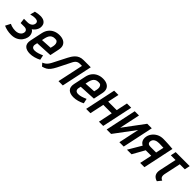

<svg xmlns="http://www.w3.org/2000/svg" viewBox="302 -1715 2937 2937"><g transform="rotate(45 1771.0 -246.0)"><path d="M177 -416Q198 -422 215.5 -425.5Q233 -429 250.5 -430.5Q268 -432 286 -430Q299 -428 309.5 -423.5Q320 -419 326 -411Q332 -403 334 -392.5Q336 -382 333 -369Q330 -352 317.5 -336.5Q305 -321 283.5 -311.5Q262 -302 231 -302H156L166 -220H248Q263 -220 276 -215.5Q289 -211 297.5 -201.5Q306 -192 308.5 -179Q311 -166 306 -148Q301 -128 285 -112Q269 -96 245 -87Q221 -78 189 -78Q168 -78 146 -81.5Q124 -85 104.5 -91.5Q85 -98 69 -106L26 -23Q60 -7 102 2Q144 11 189 11Q250 11 294 -11Q338 -33 364.5 -68.5Q391 -104 400 -144Q409 -186 395 -223Q381 -260 353 -273Q374 -286 390.5 -305Q407 -324 417.5 -346Q428 -368 430 -388Q434 -419 424 -446.5Q414 -474 385.5 -492.5Q357 -511 306 -512Q281 -512 254.5 -508.5Q228 -505 197 -497Z M555 -144 563 -181 834 -195 865 -343Q877 -398 862 -435Q847 -472 810 -491.5Q773 -511 719 -511Q665 -511 620.5 -491Q576 -471 546 -433Q516 -395 504 -340L461 -137Q453 -98 459.5 -69.5Q466 -41 484.5 -23Q503 -5 532 4Q561 13 597 13Q639 13 686.5 0Q734 -13 775 -35L758 -113Q720 -96 683 -84.5Q646 -73 615 -73Q598 -73 585 -77.5Q572 -82 564.5 -91Q557 -100 554 -113.5Q551 -127 555 -144ZM769 -325 758 -277 581 -267 593 -322Q601 -354 614 -376Q627 -398 649 -411Q671 -424 705 -424Q737 -426 752 -411.5Q767 -397 770.5 -374Q774 -351 769 -325Z M1248 -500Q1203 -500 1170 -485.5Q1137 -471 1114.5 -447.5Q1092 -424 1076 -399Q1060 -374 1049 -352L933 -125Q919 -99 904 -80.5Q889 -62 871 -49Q853 -36 828 -26L868 20Q909 10 937.5 -6.5Q966 -23 989.5 -53Q1013 -83 1038 -131L1151 -356Q1164 -380 1178 -393.5Q1192 -407 1209.5 -413.5Q1227 -420 1250 -420H1293L1204 -1H1297L1403 -500Z M1497 -144 1505 -181 1776 -195 1807 -343Q1819 -398 1804 -435Q1789 -472 1752 -491.5Q1715 -511 1661 -511Q1607 -511 1562.5 -491Q1518 -471 1488 -433Q1458 -395 1446 -340L1403 -137Q1395 -98 1401.5 -69.5Q1408 -41 1426.5 -23Q1445 -5 1474 4Q1503 13 1539 13Q1581 13 1628.5 0Q1676 -13 1717 -35L1700 -113Q1662 -96 1625 -84.5Q1588 -73 1557 -73Q1540 -73 1527 -77.5Q1514 -82 1506.5 -91Q1499 -100 1496 -113.5Q1493 -127 1497 -144ZM1711 -325 1700 -277 1523 -267 1535 -322Q1543 -354 1556 -376Q1569 -398 1591 -411Q1613 -424 1647 -424Q1679 -426 1694 -411.5Q1709 -397 1712.5 -374Q1716 -351 1711 -325Z M2147 -317H1963L2002 -500H1909L1803 0H1896L1945 -229H2128L2080 0H2172L2278 -500H2186Z M2446 -500H2354L2248 1H2344L2594 -334L2523 1H2617L2723 -500H2625L2375 -164Z M2966 -511Q2905 -511 2860.5 -487.5Q2816 -464 2788.5 -427.5Q2761 -391 2753 -351Q2746 -317 2752 -289.5Q2758 -262 2774 -243.5Q2790 -225 2812 -214L2686 0H2785L2895 -197Q2900 -197 2905 -197Q2910 -197 2915.5 -197Q2921 -197 2925 -197H3014L2972 0H3064L3170 -500Q3170 -500 3156 -501Q3142 -502 3119 -504Q3096 -506 3068.5 -507.5Q3041 -509 3014 -510Q2987 -511 2966 -511ZM2910 -285Q2896 -285 2883 -288Q2870 -291 2861 -299Q2852 -307 2848.5 -319.5Q2845 -332 2849 -350Q2856 -384 2887 -401Q2918 -418 2962 -418Q2975 -418 2989 -417.5Q3003 -417 3016 -416.5Q3029 -416 3040.5 -415.5Q3052 -415 3060 -415L3032 -285Z M3357 -143 3415 -414H3524L3542 -501H3239L3221 -414H3323L3263 -133Q3257 -104 3259.5 -79.5Q3262 -55 3273 -36Q3284 -17 3303.5 -3.5Q3323 10 3350 18L3402 -47Q3381 -55 3369.5 -67.5Q3358 -80 3355 -98.5Q3352 -117 3357 -143Z"/></g></svg>

Font: Advent Pro SemiBold
Style: Italic
Weight: 600
Italic angle: -12°
Version: Version 3.000